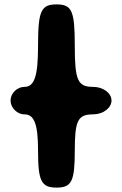

<svg xmlns="http://www.w3.org/2000/svg" viewBox="-20 -903 556 873"><path d="M153 -696C153 -558 137 -508 91 -508C58 -508 28 -479 28 -446C28 -413 58 -383 91 -383C136 -383 153 -338 153 -217C153 -79 168 -50 237 -50C306 -50 320 -79 320 -217C320 -355 334 -383 403 -383C449 -383 487 -412 487 -446C487 -480 449 -508 403 -508C333 -508 320 -538 320 -696C320 -854 307 -883 237 -883C167 -883 153 -854 153 -696Z"/></svg>

Font: Hussar Skorodowane
Style: Bold
Weight: 700
Foundry: Cannot Into Space Fonts
Version: Version 0.892